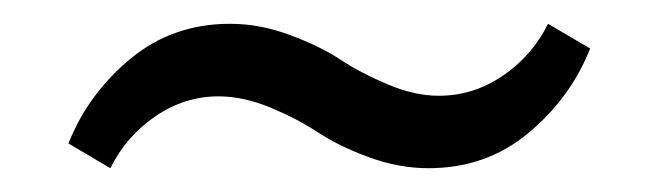

<svg xmlns="http://www.w3.org/2000/svg" viewBox="-20 -405 559 163"><path d="M343.8 -262.2Q318.4 -262.2 292.7 -271.7Q267.1 -281.2 249.8 -292.7Q232.4 -304.2 209.5 -313.7Q186.5 -323.2 165.5 -323.2Q136.7 -323.2 111.8 -306.2Q86.9 -289.1 73.7 -262.2L38.1 -283.2Q54.7 -325.2 90.6 -355Q126.5 -384.8 175.3 -384.8Q200.7 -384.8 226.3 -375.2Q252 -365.7 269.3 -354.2Q286.6 -342.8 309.3 -333.3Q332 -323.7 352.5 -323.7Q381.8 -323.7 406.7 -340.6Q431.6 -357.4 445.3 -384.8L481 -363.8Q464.4 -321.8 428.5 -292Q392.6 -262.2 343.8 -262.2Z"/></svg>

Font: Elstob 6pt SemiBold
Style: Regular
Weight: 600
Designer: Peter S. Baker
Version: Version 1.015